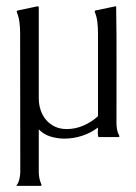

<svg xmlns="http://www.w3.org/2000/svg" viewBox="-20 -442 439 619"><path d="M33.7 -404.3 34.7 -406.2 37.1 -408.2 102.1 -421.9Q104 -420.9 105 -418.9V-125Q105 -105 111.1 -86.9Q117.2 -68.8 128.9 -55.2Q140.6 -41.5 157.2 -33.7Q173.8 -25.9 195.3 -25.9Q223.6 -25.9 249.5 -37.4Q275.4 -48.8 295.9 -67.4V-335.4Q295.9 -353 293.9 -370.6Q292 -388.2 285.2 -404.3Q285.6 -406.2 287.6 -408.2L353.5 -421.9L354.5 -420.9Q356 -326.7 355.7 -233.2Q355.5 -139.6 355.5 -45.4Q355.5 -34.7 357.4 -24.2Q359.4 -13.7 364.7 -3.9V-1L362.8 0H298.3Q297.4 0 296.9 -2Q296.4 -3.9 295.9 -6.3Q295.4 -8.8 295.4 -11Q295.4 -13.2 295.4 -14.2L295.9 -30.8Q272.5 -13.2 244.6 -4.2Q216.8 4.9 187.5 4.9Q165 4.9 143.1 -1.7Q121.1 -8.3 105 -24.9V112.3Q105 134.3 113.8 153.3V156.2Q113.3 156.2 112.3 156.7Q111.3 157.2 110.8 157.2H36.6L32.7 155.8V155.3Q36.1 152.8 38.6 147.2Q41 141.6 42.5 135.3Q43.9 128.9 44.7 122.6Q45.4 116.2 45.4 112.3L44.9 -335.4Q44.9 -353 42.7 -370.4Q40.5 -387.7 33.7 -404.3Z"/></svg>

Font: CAT Linz
Style: Regular
Weight: 400
Designer: Peter Wiegel
Foundry: Peter Wiegel
Version: Version 1.08